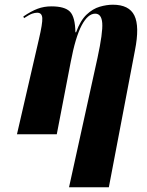

<svg xmlns="http://www.w3.org/2000/svg" viewBox="-20 -570 622 815"><path d="M273 225 394 -325Q417 -432 414 -472Q411 -512 384 -512Q353 -512 326.5 -462Q300 -412 280 -306L221 0H52L145 -403Q161 -471 159.5 -493.5Q158 -516 138 -516Q128 -516 116.5 -512Q105 -508 82 -493L79 -500Q113 -523 140 -533Q167 -543 198 -543Q255 -543 277 -520.5Q299 -498 300 -433H303Q321 -483 347.5 -508Q374 -533 403.5 -541.5Q433 -550 459 -550Q528 -550 550.5 -504Q573 -458 553 -357L442 225Z"/></svg>

Font: Noto Serif Display ExtraCondensed Black
Style: Italic
Weight: 900
Width: 2
Italic angle: -12°
Designer: Monotype Design Team
Foundry: Monotype Imaging Inc.
Version: Version 2.009